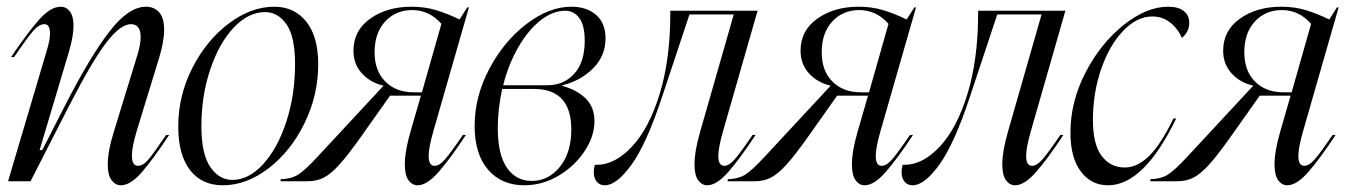

<svg xmlns="http://www.w3.org/2000/svg" viewBox="-20 -540 4012 572"><path d="M129 -441Q129 -468 112 -468Q96 -468 78 -447Q60 -426 22 -370H13Q63 -444 97 -482Q131 -520 161 -520Q177 -520 188 -506Q199 -492 199 -463Q199 -433 186 -388L98 -93H106L177 -232Q249 -372 306 -446Q363 -520 415 -520Q439 -520 454 -503.5Q469 -487 469 -451Q469 -416 453 -364L387 -149Q373 -101 373 -77Q373 -46 391 -46Q406 -46 421.5 -64Q437 -82 475 -138H484Q437 -67 403 -27.5Q369 12 340 12Q324 12 312.5 -3Q301 -18 301 -50Q301 -90 319 -147L389 -375Q399 -408 399 -429Q399 -468 370 -468Q339 -468 297 -413.5Q255 -359 187 -227L71 0H4L121 -395Q129 -422 129 -441Z M644 12Q581 12 546 -33.5Q511 -79 511 -163Q511 -255 553 -337.5Q595 -420 661.5 -470Q728 -520 797 -520Q857 -520 892.5 -475.5Q928 -431 928 -349Q928 -256 887 -172.5Q846 -89 780 -38.5Q714 12 644 12ZM672 -4Q721 -4 764 -51Q807 -98 833 -177.5Q859 -257 859 -349Q859 -431 833.5 -467.5Q808 -504 770 -504Q720 -504 676.5 -458Q633 -412 606.5 -333.5Q580 -255 580 -164Q580 -81 606.5 -42.5Q633 -4 672 -4Z M926 -73 1122 -284V-285Q1083 -294 1058 -321.5Q1033 -349 1033 -389Q1033 -449 1083 -484.5Q1133 -520 1206 -520Q1245 -520 1278.5 -510Q1312 -500 1349 -482L1372 -518H1377L1271 -149Q1257 -100 1257 -75Q1257 -46 1275 -46Q1289 -46 1306 -65.5Q1323 -85 1359 -138H1368Q1322 -68 1287 -28Q1252 12 1224 12Q1208 12 1197 -3Q1186 -18 1186 -51Q1186 -89 1203 -148L1234 -255H1142L1055 -132Q1016 -77 990.5 -49Q965 -21 944 -10.5Q923 0 896 0H816V-6Q847 -7 867 -19Q887 -31 926 -73ZM1212 -265H1237L1295 -469Q1259 -510 1208 -510Q1159 -510 1127.5 -476Q1096 -442 1096 -384Q1096 -329 1128 -297Q1160 -265 1212 -265Z M1682 -520Q1728 -520 1756 -495.5Q1784 -471 1784 -426Q1784 -374 1747.5 -337Q1711 -300 1656 -286V-284Q1699 -272 1725 -246.5Q1751 -221 1751 -179Q1751 -134 1721.5 -89.5Q1692 -45 1644 -16.5Q1596 12 1542 12Q1474 12 1434 -34.5Q1394 -81 1394 -165Q1394 -252 1437.5 -334.5Q1481 -417 1548.5 -468.5Q1616 -520 1682 -520ZM1564 -1Q1614 -1 1648 -43Q1682 -85 1682 -154Q1682 -275 1571 -275H1476Q1463 -215 1463 -158Q1463 -80 1490 -40.5Q1517 -1 1564 -1ZM1610 -286Q1660 -286 1691 -320.5Q1722 -355 1722 -419Q1722 -464 1706 -486Q1690 -508 1664 -508Q1627 -508 1590.5 -479.5Q1554 -451 1524.5 -400Q1495 -349 1479 -286Z M1752 -49H1758Q1812 -49 1863 -103.5Q1914 -158 1945.5 -261Q1977 -364 1977 -501V-508H2237L2134 -149Q2120 -100 2120 -75Q2120 -46 2138 -46Q2152 -46 2169 -65.5Q2186 -85 2222 -138H2231Q2185 -68 2150 -28Q2115 12 2087 12Q2071 12 2060 -3Q2049 -18 2049 -51Q2049 -89 2066 -148L2166 -497H2034L1953 -253Q1906 -111 1861.5 -49.5Q1817 12 1782 12Q1767 12 1758 1.5Q1749 -9 1749 -27Q1749 -37 1752 -49Z M2258 -73 2454 -284V-285Q2415 -294 2390 -321.5Q2365 -349 2365 -389Q2365 -449 2415 -484.5Q2465 -520 2538 -520Q2577 -520 2610.5 -510Q2644 -500 2681 -482L2704 -518H2709L2603 -149Q2589 -100 2589 -75Q2589 -46 2607 -46Q2621 -46 2638 -65.5Q2655 -85 2691 -138H2700Q2654 -68 2619 -28Q2584 12 2556 12Q2540 12 2529 -3Q2518 -18 2518 -51Q2518 -89 2535 -148L2566 -255H2474L2387 -132Q2348 -77 2322.5 -49Q2297 -21 2276 -10.5Q2255 0 2228 0H2148V-6Q2179 -7 2199 -19Q2219 -31 2258 -73ZM2544 -265H2569L2627 -469Q2591 -510 2540 -510Q2491 -510 2459.5 -476Q2428 -442 2428 -384Q2428 -329 2460 -297Q2492 -265 2544 -265Z M2669 -49H2675Q2729 -49 2780 -103.5Q2831 -158 2862.5 -261Q2894 -364 2894 -501V-508H3154L3051 -149Q3037 -100 3037 -75Q3037 -46 3055 -46Q3069 -46 3086 -65.5Q3103 -85 3139 -138H3148Q3102 -68 3067 -28Q3032 12 3004 12Q2988 12 2977 -3Q2966 -18 2966 -51Q2966 -89 2983 -148L3083 -497H2951L2870 -253Q2823 -111 2778.5 -49.5Q2734 12 2699 12Q2684 12 2675 1.5Q2666 -9 2666 -27Q2666 -37 2669 -49Z M3460 -520Q3491 -520 3507 -507Q3523 -494 3523 -472Q3523 -445 3501 -427Q3489 -455 3466 -473Q3443 -491 3413 -491Q3367 -491 3326 -448Q3285 -405 3260.5 -334Q3236 -263 3236 -183Q3236 -110 3262 -75.5Q3288 -41 3331 -41Q3368 -41 3403 -75Q3438 -109 3476 -187H3484Q3388 12 3281 12Q3231 12 3200 -29Q3169 -70 3169 -145Q3169 -237 3214 -324Q3259 -411 3327.5 -465.5Q3396 -520 3460 -520Z M3517 -73 3713 -284V-285Q3674 -294 3649 -321.5Q3624 -349 3624 -389Q3624 -449 3674 -484.5Q3724 -520 3797 -520Q3836 -520 3869.5 -510Q3903 -500 3940 -482L3963 -518H3968L3862 -149Q3848 -100 3848 -75Q3848 -46 3866 -46Q3880 -46 3897 -65.5Q3914 -85 3950 -138H3959Q3913 -68 3878 -28Q3843 12 3815 12Q3799 12 3788 -3Q3777 -18 3777 -51Q3777 -89 3794 -148L3825 -255H3733L3646 -132Q3607 -77 3581.5 -49Q3556 -21 3535 -10.5Q3514 0 3487 0H3407V-6Q3438 -7 3458 -19Q3478 -31 3517 -73ZM3803 -265H3828L3886 -469Q3850 -510 3799 -510Q3750 -510 3718.5 -476Q3687 -442 3687 -384Q3687 -329 3719 -297Q3751 -265 3803 -265Z"/></svg>

Font: Nyght Serif Light Italic
Style: Regular
Weight: 300
Italic angle: -16°
Designer: Maksym Kobuzan
Version: Version 0.410